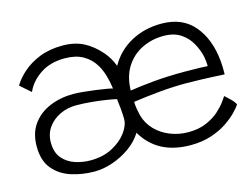

<svg xmlns="http://www.w3.org/2000/svg" viewBox="-80 -683 1048 804"><g transform="rotate(-15 444.0 -281.0)"><path d="M239.5 -8.5Q186.5 -8.5 139 -23.8Q91.5 -39 61.5 -74.8Q31.5 -110.5 31.5 -172.5Q31.5 -230 59.5 -268.5Q87.5 -307 134.2 -326.2Q181 -345.5 236 -345.5Q253 -345.5 278.8 -343Q304.5 -340.5 331 -337Q357.5 -333.5 377.2 -330Q397 -326.5 403 -324.5Q399 -355 391.2 -381.5Q383.5 -408 371 -429.5Q351.5 -462.5 319.2 -480.8Q287 -499 239.5 -499Q176.5 -499 133 -469.5Q89.5 -440 71.5 -398L26 -438Q42 -465.5 72 -492Q102 -518.5 145.2 -535.8Q188.5 -553 244.5 -553Q297 -553 335.5 -533.2Q374 -513.5 407 -475.5Q430.5 -448.5 444.5 -411.5Q476.5 -469.5 535.2 -502Q594 -534.5 668 -534.5Q759 -534.5 809.2 -475Q859.5 -415.5 868.5 -318.5Q871 -289.5 870 -260.5Q862.5 -261 834.8 -262.5Q807 -264 770.8 -265.2Q734.5 -266.5 702 -266.5Q647 -266.5 585.8 -260.8Q524.5 -255 474 -247.5Q474.5 -231.5 477 -216.5Q479.5 -201.5 483 -187.5Q493 -150.5 519.5 -123Q546 -95.5 583.2 -80.8Q620.5 -66 661.5 -66Q707 -66 740.5 -80.8Q774 -95.5 796 -115.5Q818 -135.5 829.8 -152.5Q841.5 -169.5 844.5 -173.5Q851 -168 867 -152.5Q883 -137 887.5 -126Q880 -113.5 861.5 -94.5Q843 -75.5 814.2 -56.2Q785.5 -37 746 -24Q706.5 -11 657 -11Q513.5 -11 450 -120Q429.5 -86.5 394.5 -61.5Q359.5 -36.5 318.5 -22.5Q277.5 -8.5 239.5 -8.5ZM472.5 -297Q517.5 -304 576.8 -309.5Q636 -315 711 -315Q749.5 -315 774.8 -314Q800 -313 810.5 -312.5Q810.5 -333 806 -355.5Q799.5 -384.5 783.2 -414Q767 -443.5 737.8 -463Q708.5 -482.5 663.5 -482.5Q612.5 -482.5 569.5 -461.2Q526.5 -440 500.2 -398.8Q474 -357.5 472.5 -297ZM235 -58Q289 -58 329.5 -79.2Q370 -100.5 392.5 -131Q415 -161.5 415 -189Q415 -207 412.8 -232.2Q410.5 -257.5 408 -277Q397 -280 368 -284.8Q339 -289.5 303 -293Q267 -296.5 235 -296.5Q197.5 -296.5 165.2 -281.2Q133 -266 113 -238.2Q93 -210.5 93 -173Q93 -130.5 114 -105.2Q135 -80 167.5 -69Q200 -58 235 -58Z"/></g></svg>

Font: Grandstander ExtraLight
Style: Regular
Weight: 200
Designer: Tyler Finck
Foundry: Etcetera Type Co
Version: Version 1.200; ttfautohint (v1.8.3)